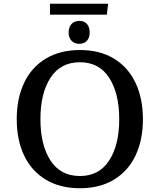

<svg xmlns="http://www.w3.org/2000/svg" viewBox="-20 -986 849 1021"><path d="M69 -352Q69 -462 108 -545Q147 -628 223 -674Q299 -720 405 -720Q511 -720 586.5 -674Q662 -628 701 -545Q740 -462 740 -352Q740 -242 701 -159.5Q662 -77 586.5 -31Q511 15 405 15Q299 15 223 -31Q147 -77 108 -159.5Q69 -242 69 -352ZM614 -352Q614 -490 560.5 -572.5Q507 -655 405 -655Q302 -655 248.5 -572.5Q195 -490 195 -352Q195 -215 248.5 -132.5Q302 -50 405 -50Q507 -50 560.5 -132.5Q614 -215 614 -352ZM345 -813Q345 -841 360 -858Q375 -875 402 -875Q428 -875 442.5 -858.5Q457 -842 457 -813Q457 -786 442.5 -769.5Q428 -753 402 -753Q375 -753 360 -769.5Q345 -786 345 -813ZM246 -966H555L548 -908H246Z"/></svg>

Font: Andada Pro SemiBold
Style: Regular
Weight: 600
Designer: Carolina Giovagnoli
Foundry: Huerta Tipografica
Version: Version 3.005